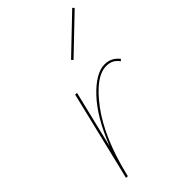

<svg xmlns="http://www.w3.org/2000/svg" viewBox="-209 -750 822 822"><g transform="rotate(-45 202.0 -339.0)"><path d="M404 -670 243 -516 236 -524 397 -678ZM324 -409Q364 -409 390 -376L382 -369Q362 -399 324 -399Q259 -399 180.5 -294.5Q102 -190 58 -10L56 0H45L143 -406H154L91 -145Q140 -271 205 -340Q270 -409 324 -409Z"/></g></svg>

Font: EauTestInfant Hairline
Style: Italic
Weight: 250
Italic angle: -12°
Designer: Christian Thalmann (Catharsis Fonts)
Version: Version 0.001;PS 000.001;hotconv 1.0.88;makeotf.lib2.5.64775